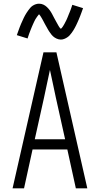

<svg xmlns="http://www.w3.org/2000/svg" viewBox="-20 -1018 540 1038"><path d="M48 0 215 -735H285L452 0H390L344 -210H156L110 0ZM168 -265H332L282 -490Q274 -528 266 -565.5Q258 -603 250 -640Q242 -603 234 -565.5Q226 -528 218 -490ZM309 -804Q303 -804 297 -805.5Q291 -807 285.5 -809.5Q280 -812 275.5 -815Q271 -818 266.5 -822Q262 -826 258.5 -830.5Q255 -835 251.5 -840Q248 -845 244.5 -850Q241 -855 238.5 -860Q236 -865 233 -870Q230 -875 227 -880.5Q224 -886 221 -891.5Q218 -897 215 -903Q212 -909 209 -914Q206 -919 203.5 -923.5Q201 -928 197.5 -933Q194 -938 191 -941Q188 -938 181.5 -929Q175 -920 172 -915Q169 -910 166 -903.5Q163 -897 159.5 -889.5Q156 -882 152.5 -873.5Q149 -865 145 -855Q141 -845 137 -834Q133 -823 129 -810L71 -828Q75 -840 79 -850.5Q83 -861 86.5 -871Q90 -881 94 -889.5Q98 -898 101.5 -906Q105 -914 108.5 -921.5Q112 -929 115.5 -935Q119 -941 123 -947.5Q127 -954 132.5 -961.5Q138 -969 143.5 -975.5Q149 -982 156.5 -987Q164 -992 173 -995Q182 -998 191 -998Q204 -998 214.5 -993Q225 -988 233.5 -980Q242 -972 249 -962.5Q256 -953 261.5 -942.5Q267 -932 272.5 -921.5Q278 -911 284.5 -899.5Q291 -888 296.5 -878Q302 -868 309 -862Q312 -865 314 -867Q316 -869 319 -873.5Q322 -878 324 -881.5Q326 -885 327.5 -887.5Q329 -890 330.5 -893Q332 -896 333.5 -899Q335 -902 337 -905.5Q339 -909 340.5 -913Q342 -917 344 -921Q346 -925 347.5 -929.5Q349 -934 351 -938.5Q353 -943 355 -948Q357 -953 359 -958Q361 -963 363 -968.5Q365 -974 367 -980Q369 -986 371 -992L429 -974Q425 -962 421 -951.5Q417 -941 413.5 -931.5Q410 -922 406 -913Q402 -904 398.5 -896Q395 -888 391.5 -881Q388 -874 384.5 -867.5Q381 -861 377 -854.5Q373 -848 367.5 -840.5Q362 -833 356.5 -827Q351 -821 343.5 -816Q336 -811 327 -807.5Q318 -804 309 -804Z"/></svg>

Font: Iosevka Term Light
Style: Regular
Weight: 300
Monospace: yes
Designer: Belleve Invis
Foundry: Belleve Invis
Version: Version 9.0.1; ttfautohint (v1.8.3)